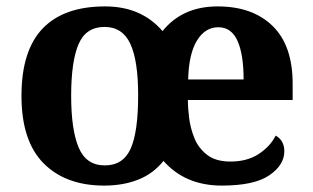

<svg xmlns="http://www.w3.org/2000/svg" viewBox="-20 -569 975 599"><path d="M305 10Q185 10 116 -59.5Q47 -129 47 -270Q47 -411 113 -480Q179 -549 308 -549Q421 -549 487 -472Q549 -549 659 -549Q768 -549 830.5 -488Q893 -427 893 -308V-257H566Q566 -234 570 -201.5Q574 -169 586.5 -138Q599 -107 626 -86Q653 -65 699 -65Q751 -65 787 -88.5Q823 -112 840 -146Q867 -131 867 -97Q867 -54 820 -22Q773 10 672 10Q558 10 490 -67Q458 -27 411 -8.5Q364 10 305 10ZM307 -53Q364 -53 387.5 -105Q411 -157 411 -272Q411 -380 386.5 -432.5Q362 -485 306 -485Q248 -485 225 -431Q202 -377 202 -270Q202 -164 225.5 -108.5Q249 -53 307 -53ZM740 -321Q740 -399 721 -441.5Q702 -484 661 -484Q620 -484 594.5 -442.5Q569 -401 567 -321Z"/></svg>

Font: Noto Serif Tibetan
Style: Bold
Weight: 700
Designer: Monotype Design Team
Foundry: Monotype Imaging Inc.
Version: Version 2.103; ttfautohint (v1.8.4.7-5d5b)